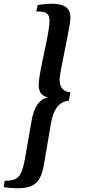

<svg xmlns="http://www.w3.org/2000/svg" viewBox="-25 -814 473 1028"><path d="M68 194Q50 194 31.5 192.5Q13 191 -5 188L0 154Q36 154 56.5 144.5Q77 135 88.5 109.5Q100 84 108 39L145 -172Q154 -223 176 -255Q198 -287 234 -293Q206 -297 194 -314.5Q182 -332 182 -359Q182 -375 187.5 -409.5Q193 -444 202 -486.5Q211 -529 220 -572Q229 -615 234.5 -649Q240 -683 240 -701Q240 -723 233 -734Q226 -745 210.5 -749Q195 -753 169 -753L177 -787Q201 -791 220 -792.5Q239 -794 254 -794Q304 -794 328 -776Q352 -758 352 -720Q352 -703 346 -669Q340 -635 331.5 -592.5Q323 -550 314.5 -508Q306 -466 300 -433Q294 -400 294 -385Q295 -354 310.5 -337.5Q326 -321 352 -320L344 -275Q306 -272 282 -242Q258 -212 248 -155L210 68Q202 116 185.5 143.5Q169 171 141 182.5Q113 194 68 194Z"/></svg>

Font: Sansita Swashed Light
Style: Regular
Weight: 400
Version: Version 1.003